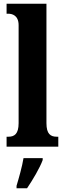

<svg xmlns="http://www.w3.org/2000/svg" viewBox="-20 -780 346 1021"><path d="M15 0H290V-53H282C249 -53 227 -67 227 -125V-760H15V-707H25C42 -707 79 -700 79 -646V-125C79 -67 56 -53 25 -53H15ZM68 208V221H124C153 178 192 113 207 71V61H105C98 105 80 168 68 208Z"/></svg>

Font: Noto Serif Thai ExtraCondensed ExtraBold
Style: Regular
Weight: 800
Width: 2
Designer: Monotype Design Team
Foundry: Monotype Imaging Inc.
Version: Version 2.002